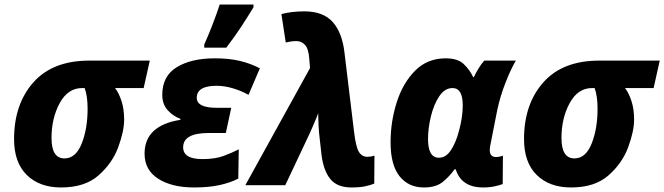

<svg xmlns="http://www.w3.org/2000/svg" viewBox="-20 -816 2927 846"><path d="M249 10Q354 10 414.5 -43.5Q475 -97 501 -167.5Q527 -238 527 -289Q527 -335 515.5 -370.5Q504 -406 487 -428H613L640 -549H374Q212 -549 127 -453Q42 -357 42 -203Q42 -100 98 -45Q154 10 249 10ZM264 -118Q207 -118 207 -208Q207 -295 243 -361.5Q279 -428 342 -428H353Q366 -393 366 -337Q366 -249 340 -183.5Q314 -118 264 -118Z M835 10Q900 10 947.5 -0.5Q995 -11 1030 -29L1032 -158Q1001 -142 964 -128.5Q927 -115 872 -115Q787 -115 787 -167Q787 -230 900 -230H975L999 -341H935Q847 -341 847 -385Q847 -438 934 -438Q969 -438 1006 -427Q1043 -416 1075 -398L1125 -515Q1085 -536 1037.5 -547.5Q990 -559 926 -559Q823 -559 759 -520Q695 -481 695 -398Q695 -358 717.5 -332Q740 -306 775 -292V-288Q617 -263 617 -139Q617 -67 677 -28.5Q737 10 835 10ZM880 -606H977Q1014 -654 1043 -698.5Q1072 -743 1097 -784V-796H948Q936 -758 916 -706.5Q896 -655 880 -620Z M1529 10Q1565 10 1588.5 5Q1612 0 1629 -7L1630 -130Q1612 -125 1599 -125Q1575 -125 1561.5 -146.5Q1548 -168 1540 -236L1498 -583Q1488 -672 1446 -719Q1404 -766 1321 -766Q1266 -766 1220 -754L1239 -629Q1265 -635 1286 -635Q1309 -635 1324.5 -617.5Q1340 -600 1343 -554L1346 -516L1061 0H1237L1336 -210Q1344 -226 1360 -263Q1376 -300 1382 -317Q1382 -298 1383.5 -266Q1385 -234 1388 -211L1397 -131Q1406 -63 1436 -26.5Q1466 10 1529 10Z M1848 10Q1901 10 1931 -14.5Q1961 -39 1983 -70H1988Q2013 10 2109 10Q2137 10 2159.5 5Q2182 0 2195 -5L2196 -130Q2191 -128 2182 -126Q2173 -124 2166 -124Q2138 -124 2138 -155Q2138 -162 2139.5 -171Q2141 -180 2143 -189L2171 -331Q2184 -392 2207.5 -452Q2231 -512 2253 -549H2114Q2101 -535 2088 -513.5Q2075 -492 2068 -476H2065Q2049 -510 2022.5 -534.5Q1996 -559 1944 -559Q1863 -559 1809 -504.5Q1755 -450 1728 -365Q1701 -280 1701 -189Q1701 -89 1740.5 -39.5Q1780 10 1848 10ZM1914 -121Q1866 -121 1866 -203Q1866 -252 1879 -304.5Q1892 -357 1916 -392.5Q1940 -428 1974 -428Q2019 -428 2019 -352Q2019 -299 2002 -238Q1989 -188 1967 -154.5Q1945 -121 1914 -121Z M2496 10Q2601 10 2661.5 -43.5Q2722 -97 2748 -167.5Q2774 -238 2774 -289Q2774 -335 2762.5 -370.5Q2751 -406 2734 -428H2860L2887 -549H2621Q2459 -549 2374 -453Q2289 -357 2289 -203Q2289 -100 2345 -45Q2401 10 2496 10ZM2511 -118Q2454 -118 2454 -208Q2454 -295 2490 -361.5Q2526 -428 2589 -428H2600Q2613 -393 2613 -337Q2613 -249 2587 -183.5Q2561 -118 2511 -118Z"/></svg>

Font: Noto Sans Display Extra
Style: Italic
Weight: 800
Italic angle: -12°
Designer: Monotype Design Team
Foundry: Monotype Imaging Inc.
Version: Version 1.900